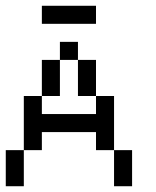

<svg xmlns="http://www.w3.org/2000/svg" viewBox="-20 -645 540 665"><path d="M187.5 -437.5V-500H250V-437.5ZM125 -375V-437.5H187.5V-375ZM125 -312.5V-375H187.5V-312.5ZM250 -375V-437.5H312.5V-375ZM250 -312.5V-375H312.5V-312.5ZM312.5 -250V-312.5H375V-250ZM312.5 -125V-187.5H375V-125ZM62.5 -250V-312.5H125V-250ZM62.5 -187.5V-250H125V-187.5ZM62.5 -125V-187.5H125V-125ZM0 -62.5V-125H62.5V-62.5ZM0 0V-62.5H62.5V0ZM375 -62.5V-125H437.5V-62.5ZM375 0V-62.5H437.5V0ZM125 -187.5V-250H187.5V-187.5ZM187.5 -187.5V-250H250V-187.5ZM250 -187.5V-250H312.5V-187.5ZM312.5 -187.5V-250H375V-187.5ZM125 -562.5V-625H187.5V-562.5ZM187.5 -562.5V-625H250V-562.5ZM250 -562.5V-625H312.5V-562.5Z"/></svg>

Font: AprilSans
Style: Regular
Weight: 400
Designer: typesprite
Version: Version 1.001;PS 001.001;hotconv 1.0.88;makeotf.lib2.5.64775